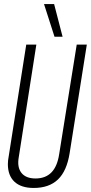

<svg xmlns="http://www.w3.org/2000/svg" viewBox="-20 -921 450 951"><path d="M147 10Q85 10 52 -20.5Q19 -51 19 -108Q19 -119 20 -126.5Q21 -134 23 -146L110 -700H160L73 -143Q64 -93 86 -65Q108 -37 156 -37Q255 -37 273 -157L360 -700H410L325 -163Q311 -74 267 -32Q223 10 147 10ZM250 -739 198 -901H248L290 -739Z"/></svg>

Font: Georama Condensed Light
Style: Italic
Weight: 300
Width: 3
Italic angle: -9°
Designer: Jean-Baptiste Levee
Foundry: Production Type
Version: Version 1.000